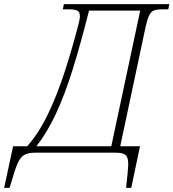

<svg xmlns="http://www.w3.org/2000/svg" viewBox="-95 -734 834 923"><path d="M-75 169 -32 -31H36Q93 -96 137 -188.5Q181 -281 216.5 -390.5Q252 -500 282 -616Q289 -642 289 -656Q289 -678 275.5 -683.5Q262 -689 239 -689H207L212 -714H719L714 -689H682Q659 -689 645 -683.5Q631 -678 622 -660Q613 -642 605 -605L483 -31H578L536 169H511L518 104Q523 61 520.5 38.5Q518 16 504 8Q490 0 460 0H75Q45 0 27 8Q9 16 -3.5 38Q-16 60 -29 104L-49 169ZM80 -31H440L579 -683H333Q293 -524 255 -402Q217 -280 174.5 -188.5Q132 -97 80 -31Z"/></svg>

Font: Noto Serif SemiCondensed ExtraLight
Style: Italic
Weight: 200
Width: 4
Italic angle: -12°
Designer: Monotype Design Team
Foundry: Monotype Imaging Inc.
Version: Version 2.013